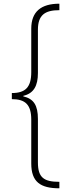

<svg xmlns="http://www.w3.org/2000/svg" viewBox="-20 -852 398 1038"><path d="M44 -349V-316C117 -316 149 -286 149 -205V32C149 131 198 166 301 166V131C217 131 185 108 185 26V-209C185 -283 162 -318 106 -331V-334C163 -347 185 -389 185 -457V-691C185 -770 222 -797 301 -797V-832C202 -832 149 -789 149 -697V-462C149 -380 117 -349 44 -349Z"/></svg>

Font: Noto Sans Gurmukhi UI SemiCondensed ExtraLight
Style: Regular
Weight: 200
Width: 4
Designer: Jelle Bosma - Monotype Design Team
Foundry: Monotype Imaging Inc.
Version: Version 2.004